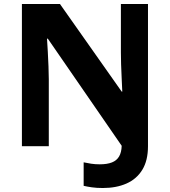

<svg xmlns="http://www.w3.org/2000/svg" viewBox="-20 -734 853 964"><path d="M496 210Q465 210 441 206.5Q417 203 400 199V81Q418 85 438 88Q458 91 481 91Q518 91 542 81.5Q566 72 578 51.5Q590 31 591 -2L220 -540H216Q218 -512 220 -474.5Q222 -437 223.5 -400Q225 -363 225 -336V0H90V-714H281L591 -274H594Q593 -302 591 -338.5Q589 -375 588 -411Q587 -447 587 -471V-714H723V0Q723 72 694.5 118.5Q666 165 615 187.5Q564 210 496 210Z"/></svg>

Font: Noto Sans Gujarati
Style: Regular
Weight: 400
Designer: Jelle Bosma - Monotype Design Team, Universal Thirst
Foundry: Monotype Imaging Inc.
Version: Version 2.102